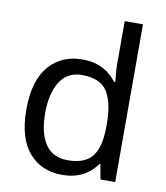

<svg xmlns="http://www.w3.org/2000/svg" viewBox="-85 -831 786 911"><g transform="rotate(10 307.5 -375.0)"><path d="M275 10Q175 10 115 -59.5Q55 -129 55 -267Q55 -405 115.5 -475.5Q176 -546 276 -546Q318 -546 349 -535.5Q380 -525 403 -507Q426 -489 442 -467H448Q447 -480 444.5 -505.5Q442 -531 442 -546V-760H530V0H459L446 -72H442Q426 -49 403 -30.5Q380 -12 348.5 -1Q317 10 275 10ZM289 -63Q374 -63 408.5 -109.5Q443 -156 443 -250V-266Q443 -366 410 -419.5Q377 -473 288 -473Q217 -473 181.5 -416.5Q146 -360 146 -265Q146 -169 181.5 -116Q217 -63 289 -63Z"/></g></svg>

Font: uhindi05
Style: Book
Weight: 400
Designer: Jelle Bosma - Monotype Design Team
Foundry: Monotype Imaging Inc.
Version: Version 2.003